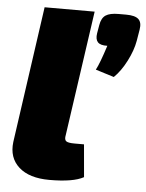

<svg xmlns="http://www.w3.org/2000/svg" viewBox="-52 -742 609 799"><g transform="rotate(5 252.5 -343.0)"><path d="M311 -700 236 -178Q232 -159 240 -152.5Q248 -146 275 -146H315L327 -10Q284 14 184 14Q100 14 56.5 -25Q13 -64 21 -130L102 -700ZM411 -699H443Q480 -699 494.5 -685.5Q509 -672 504 -642L496 -594Q489 -554 466 -509Q443 -464 414 -436L337 -460Q352 -488 376 -563Q347 -562 336 -574Q325 -586 329 -611L335 -646Q340 -676 357.5 -687.5Q375 -699 411 -699Z"/></g></svg>

Font: Exo 2.0 Black
Style: Italic
Weight: 900
Italic angle: -8°
Designer: Natanael Gama
Version: Version 1.001;PS 001.001;hotconv 1.0.70;makeotf.lib2.5.58329